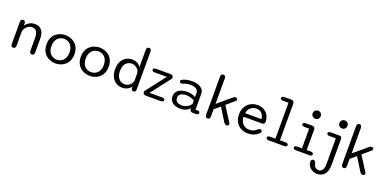

<svg xmlns="http://www.w3.org/2000/svg" viewBox="-8 -1847 6367 3177"><g transform="rotate(20 3176.0 -259.0)"><path d="M443.5 5Q401 5 401 -49.5V-264Q401 -343.5 376 -382.2Q351 -421 294 -421Q267.5 -421 243 -409.2Q218.5 -397.5 199.2 -377.5Q180 -357.5 168.8 -332.5Q157.5 -307.5 157.5 -281.5V-49.5Q157.5 5 115 5Q73 5 73 -49.5V-431Q73 -485 115 -485Q150.5 -485 156 -445V-397.5Q181 -435.5 223.5 -461.2Q266 -487 319.5 -487Q372 -487 409 -465.2Q446 -443.5 465.8 -397Q485.5 -350.5 485.5 -276.5V-49.5Q485.5 -23 474.5 -9Q463.5 5 443.5 5Z M860.5 10.5Q817 10.5 773.5 -3.8Q730 -18 694 -48.2Q658 -78.5 636.5 -126Q615 -173.5 615 -239Q615 -304.5 636.5 -351.8Q658 -399 694 -429Q730 -459 773.5 -473.2Q817 -487.5 860.5 -487.5Q904 -487.5 947.2 -473.2Q990.5 -459 1026.5 -429Q1062.5 -399 1084 -351.8Q1105.5 -304.5 1105.5 -239Q1105.5 -173.5 1084 -126Q1062.5 -78.5 1026.5 -48.2Q990.5 -18 947.2 -3.8Q904 10.5 860.5 10.5ZM860.5 -55Q888.5 -55 916.5 -65Q944.5 -75 967.8 -96.8Q991 -118.5 1005.2 -153.8Q1019.5 -189 1019.5 -239Q1019.5 -288.5 1005.2 -323.2Q991 -358 967.8 -380Q944.5 -402 916.5 -412.2Q888.5 -422.5 860.5 -422.5Q832.5 -422.5 804.2 -412.2Q776 -402 752.5 -380Q729 -358 715 -323.2Q701 -288.5 701 -239Q701 -189 715 -153.8Q729 -118.5 752.5 -96.8Q776 -75 804.2 -65Q832.5 -55 860.5 -55Z M1464 10.5Q1420.5 10.5 1377 -3.8Q1333.5 -18 1297.5 -48.2Q1261.5 -78.5 1240 -126Q1218.5 -173.5 1218.5 -239Q1218.5 -304.5 1240 -351.8Q1261.5 -399 1297.5 -429Q1333.5 -459 1377 -473.2Q1420.5 -487.5 1464 -487.5Q1507.5 -487.5 1550.8 -473.2Q1594 -459 1630 -429Q1666 -399 1687.5 -351.8Q1709 -304.5 1709 -239Q1709 -173.5 1687.5 -126Q1666 -78.5 1630 -48.2Q1594 -18 1550.8 -3.8Q1507.5 10.5 1464 10.5ZM1464 -55Q1492 -55 1520 -65Q1548 -75 1571.2 -96.8Q1594.5 -118.5 1608.8 -153.8Q1623 -189 1623 -239Q1623 -288.5 1608.8 -323.2Q1594.5 -358 1571.2 -380Q1548 -402 1520 -412.2Q1492 -422.5 1464 -422.5Q1436 -422.5 1407.8 -412.2Q1379.5 -402 1356 -380Q1332.5 -358 1318.5 -323.2Q1304.5 -288.5 1304.5 -239Q1304.5 -189 1318.5 -153.8Q1332.5 -118.5 1356 -96.8Q1379.5 -75 1407.8 -65Q1436 -55 1464 -55Z M2231 5Q2200 5 2192.5 -30.5L2192 -67Q2167 -31.5 2125.5 -10.5Q2084 10.5 2034.5 10.5Q1979.5 10.5 1930.8 -17.2Q1882 -45 1852 -100.5Q1822 -156 1822 -239Q1822 -322.5 1852 -377.2Q1882 -432 1930.8 -459.2Q1979.5 -486.5 2034.5 -486.5Q2083 -486.5 2123.5 -466Q2164 -445.5 2189 -411V-708Q2189 -734.5 2199.8 -748.2Q2210.5 -762 2231 -762Q2273 -762 2273 -708V-49.5Q2273 5 2231 5ZM2189 -170.5V-300Q2186.5 -334.5 2166 -361.2Q2145.5 -388 2115.8 -403.8Q2086 -419.5 2053.5 -419.5Q2014.5 -419.5 1981.5 -400.2Q1948.5 -381 1928.2 -341.2Q1908 -301.5 1908 -239Q1908 -178 1928.2 -137.2Q1948.5 -96.5 1981.5 -76.5Q2014.5 -56.5 2053.5 -56.5Q2085.5 -56.5 2115.2 -71Q2145 -85.5 2165.2 -111.5Q2185.5 -137.5 2189 -170.5Z M2397.5 -43.5Q2397.5 -58 2403.5 -68Q2409.5 -78 2423.5 -93L2670 -411.5H2459Q2435 -411.5 2421.5 -420Q2408 -428.5 2408 -444Q2408 -459.5 2421.5 -467.8Q2435 -476 2459 -476H2709Q2735.5 -476 2749.2 -464.8Q2763 -453.5 2763 -433Q2763 -418 2757 -408.2Q2751 -398.5 2737.5 -383.5L2491.5 -65H2712Q2735.5 -65 2749 -56.8Q2762.5 -48.5 2762.5 -33Q2762.5 -17.5 2749 -8.8Q2735.5 0 2712 0H2451.5Q2425 0 2411.2 -13Q2397.5 -26 2397.5 -43.5Z M3276.5 1.5Q3252 1.5 3238 -10.5Q3224 -22.5 3224 -41V-64Q3215 -50 3192.5 -32.8Q3170 -15.5 3136.2 -3.2Q3102.5 9 3058.5 9Q3004 9 2960.8 -8.2Q2917.5 -25.5 2892.5 -59.5Q2867.5 -93.5 2867.5 -144Q2867.5 -192.5 2894.8 -226Q2922 -259.5 2969.5 -277.2Q3017 -295 3077.5 -295Q3109.5 -295 3139 -288.5Q3168.5 -282 3191 -273.2Q3213.5 -264.5 3223 -257.5V-329Q3223 -356 3210.5 -374Q3198 -392 3177.5 -402.8Q3157 -413.5 3132.2 -418Q3107.5 -422.5 3082.5 -422.5Q3050 -422.5 3017 -414.8Q2984 -407 2962 -397Q2954 -394 2947 -392.8Q2940 -391.5 2934.5 -391.5Q2918.5 -391.5 2908.2 -399.2Q2898 -407 2898 -421Q2898 -434 2908 -442.2Q2918 -450.5 2932.5 -457Q2958.5 -469 3000.8 -478.2Q3043 -487.5 3093 -487.5Q3130.5 -487.5 3167.5 -479.2Q3204.5 -471 3234.8 -453.8Q3265 -436.5 3283.2 -408.5Q3301.5 -380.5 3301.5 -341V-63H3340Q3359 -63 3368.8 -55Q3378.5 -47 3378.5 -31.5Q3378.5 -17 3367.8 -7.8Q3357 1.5 3332.5 1.5ZM3223 -194.5Q3212.5 -203.5 3189.2 -213.5Q3166 -223.5 3137.8 -230.2Q3109.5 -237 3083.5 -237Q3022 -237 2984 -215Q2946 -193 2946 -145.5Q2946 -111.5 2962 -90.8Q2978 -70 3006.2 -61Q3034.5 -52 3070 -52Q3106.5 -52 3137.8 -66.5Q3169 -81 3191.5 -100.5Q3214 -120 3223 -135Z M3538 5.5Q3495.5 5.5 3495.5 -49V-712.5Q3495.5 -766.5 3538 -766.5Q3580 -766.5 3580 -712.5V-266.5L3808 -458.5Q3821.5 -470 3831.5 -476Q3841.5 -482 3857 -482Q3872 -482 3881.5 -474.5Q3891 -467 3891 -453.5Q3891 -445 3888.2 -438.5Q3885.5 -432 3875.5 -424L3738 -306.5L3897.5 -57.5Q3903.5 -48.5 3905.5 -41Q3907.5 -33.5 3907.5 -26Q3907.5 -10.5 3896.8 -2.8Q3886 5 3871 5Q3851 5 3840.8 -5.2Q3830.5 -15.5 3817.5 -34.5L3680 -256L3580 -171.5V-49Q3580 5.5 3538 5.5Z M4242 10.5Q4182 10.5 4127.5 -17Q4073 -44.5 4038.8 -100Q4004.5 -155.5 4004.5 -239Q4004.5 -302.5 4025 -349.2Q4045.5 -396 4079.5 -426.8Q4113.5 -457.5 4155.8 -472.5Q4198 -487.5 4242 -487.5Q4307.5 -487.5 4356.5 -459.8Q4405.5 -432 4432.8 -383.5Q4460 -335 4460 -271.5Q4460 -247 4449.2 -236Q4438.5 -225 4414 -225H4088Q4091 -168.5 4113.5 -130.8Q4136 -93 4171 -74Q4206 -55 4245.5 -55Q4298 -55 4329.5 -72.5Q4361 -90 4381 -108.5Q4390 -116.5 4399.5 -121.5Q4409 -126.5 4420.5 -126.5Q4435 -126.5 4444 -117.8Q4453 -109 4453 -94.5Q4453 -83.5 4446.8 -74Q4440.5 -64.5 4429.5 -55.5Q4403 -31 4357 -10.2Q4311 10.5 4242 10.5ZM4092.5 -289.5H4380.5Q4374.5 -354 4338.2 -389.8Q4302 -425.5 4241 -425.5Q4208.5 -425.5 4177.5 -411.2Q4146.5 -397 4123.5 -367Q4100.5 -337 4092.5 -289.5Z M4613.5 0Q4590.5 0 4578.8 -8.5Q4567 -17 4567 -32Q4567 -48 4578.8 -56.5Q4590.5 -65 4613.5 -65H4708V-697H4614.5Q4591 -697 4577.5 -705.5Q4564 -714 4564 -729.5Q4564 -745 4577.5 -753.5Q4591 -762 4614.5 -762H4734Q4760 -762 4774 -748.2Q4788 -734.5 4788 -708V-65H4888.5Q4911.5 -65 4923.2 -56.5Q4935 -48 4935 -32Q4935 -17 4923.2 -8.5Q4911.5 0 4888.5 0Z M5090.5 -65H5175.5V-411.5H5094.5Q5070.5 -411.5 5057.8 -420Q5045 -428.5 5045 -444Q5045 -459.5 5057.8 -467.8Q5070.5 -476 5094.5 -476H5205Q5259 -476 5259 -422V-65H5331.5Q5354 -65 5366 -56.5Q5378 -48 5378 -32Q5378 -17 5366 -8.5Q5354 0 5331.5 0H5090.5Q5068 0 5056.2 -8.5Q5044.5 -17 5044.5 -32Q5044.5 -48 5056.2 -56.5Q5068 -65 5090.5 -65ZM5142.5 -671.5Q5142.5 -691 5152.2 -707.2Q5162 -723.5 5178.2 -733Q5194.5 -742.5 5214.5 -742.5Q5234.5 -742.5 5250.8 -733Q5267 -723.5 5276.5 -707.2Q5286 -691 5286 -671.5Q5286 -651.5 5276.5 -635Q5267 -618.5 5250.8 -609Q5234.5 -599.5 5214.5 -599.5Q5194.5 -599.5 5178.2 -609Q5162 -618.5 5152.2 -635Q5142.5 -651.5 5142.5 -671.5Z M5685.5 -599.5Q5666 -599.5 5649.5 -609Q5633 -618.5 5623.5 -635Q5614 -651.5 5614 -671.5Q5614 -691.5 5623.5 -707.8Q5633 -724 5649.5 -733.2Q5666 -742.5 5685.5 -742.5Q5706 -742.5 5722 -733Q5738 -723.5 5747.5 -707.2Q5757 -691 5757 -671.5Q5757 -651.5 5747.5 -635Q5738 -618.5 5722 -609Q5706 -599.5 5685.5 -599.5ZM5380.5 91Q5380.5 71.5 5392.5 60.2Q5404.5 49 5420 49Q5434.5 49 5446 58.8Q5457.5 68.5 5464.5 88Q5471.5 137 5497.5 159.5Q5523.5 182 5553 182Q5578 182 5599 168.8Q5620 155.5 5632.8 123Q5645.5 90.5 5645.5 33V-411.5H5535.5Q5511.5 -411.5 5499 -420Q5486.5 -428.5 5486.5 -444Q5486.5 -459.5 5499 -467.8Q5511.5 -476 5535.5 -476H5687.5Q5730 -476 5730 -427V19Q5730 83.5 5715.5 127.5Q5701 171.5 5675.8 198Q5650.5 224.5 5618.8 236.2Q5587 248 5552 248Q5520.5 248 5490 236.8Q5459.5 225.5 5434.5 204.8Q5409.5 184 5395 155.2Q5380.5 126.5 5380.5 91Z M5934 5.5Q5891.5 5.5 5891.5 -49V-712.5Q5891.5 -766.5 5934 -766.5Q5976 -766.5 5976 -712.5V-266.5L6204 -458.5Q6217.5 -470 6227.5 -476Q6237.5 -482 6253 -482Q6268 -482 6277.5 -474.5Q6287 -467 6287 -453.5Q6287 -445 6284.2 -438.5Q6281.5 -432 6271.5 -424L6134 -306.5L6293.5 -57.5Q6299.5 -48.5 6301.5 -41Q6303.5 -33.5 6303.5 -26Q6303.5 -10.5 6292.8 -2.8Q6282 5 6267 5Q6247 5 6236.8 -5.2Q6226.5 -15.5 6213.5 -34.5L6076 -256L5976 -171.5V-49Q5976 5.5 5934 5.5Z"/></g></svg>

Font: Sono
Style: Regular
Weight: 400
Designer: Tyler Finck
Foundry: Tyler Finck
Version: Version 2.112